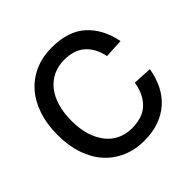

<svg xmlns="http://www.w3.org/2000/svg" viewBox="-187 -897 1083 1083"><g transform="rotate(-45 355.0 -355.0)"><path d="M370 16Q298 16 238.5 -9.5Q179 -35 136 -82.5Q93 -130 69.5 -198.5Q46 -267 46 -354Q46 -440 69.5 -509Q93 -578 135.5 -626Q178 -674 238 -700Q298 -726 371 -726Q503 -726 576 -659.5Q649 -593 672 -477L558 -471Q544 -544 498 -585.5Q452 -627 371 -627Q323 -627 283.5 -608Q244 -589 216 -554Q188 -519 173 -468Q158 -417 158 -354Q158 -290 173.5 -240Q189 -190 216.5 -155Q244 -120 283 -101.5Q322 -83 370 -83Q457 -83 503.5 -128.5Q550 -174 563 -254L677 -248Q667 -188 642.5 -139Q618 -90 579 -55.5Q540 -21 488 -2.5Q436 16 370 16Z"/></g></svg>

Font: Geist Med
Style: Regular
Weight: 400
Designer: Basement.studio, Andrés Briganti, Mateo Zaragoza
Foundry: Basement.studio, Vercel, Andrés Briganti, Guido Ferreyra, Mateo Zaragoza
Version: Version 1.401